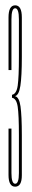

<svg xmlns="http://www.w3.org/2000/svg" viewBox="-20 -698 119 721"><path d="M37 3Q12 3 12 -41Q12 -85 12 -215H23Q23 -88 23 -48Q23 -8 37 -8Q51 -8 51 -48Q51 -88 51 -190Q51 -266 46.5 -297Q42 -328 25 -331V-342Q42 -345 46.5 -376.5Q51 -408 51 -484Q51 -584 51 -625.5Q51 -667 37 -667Q23 -667 23 -625.5Q23 -584 23 -435H12Q12 -587 12 -632.5Q12 -678 37 -678Q62 -678 62 -632.5Q62 -587 62 -484Q62 -411 56.5 -375.5Q51 -340 36 -337Q52 -334 57 -298.5Q62 -263 62 -190Q62 -83 62 -40Q62 3 37 3Z"/></svg>

Font: Anybody UltraCondensed Thin
Style: Regular
Weight: 100
Width: 1
Designer: Tyler Finck
Foundry: Etcetera Type Company
Version: Version 1.110